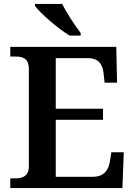

<svg xmlns="http://www.w3.org/2000/svg" viewBox="-20 -951 682 971"><path d="M332 -771H388V-784C359 -822 316 -886 295 -931H157V-921C182 -886 272 -807 332 -771ZM32 0H599L606 -181H543L536 -135C529 -91 506 -57 450 -57H262V-345H501V-401H262V-657H424C479 -657 499 -626 504 -579L509 -533H572L568 -714H32V-665H58C95 -665 126 -657 126 -600V-109C126 -62 96 -49 59 -49H32Z"/></svg>

Font: Noto Serif Georgian SemiBold
Style: Regular
Weight: 600
Designer: Monotype Design Team, Akaki Razmadze
Foundry: Google LLC
Version: Version 2.003